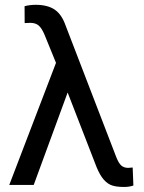

<svg xmlns="http://www.w3.org/2000/svg" viewBox="-20 -761 594 790"><path d="M127.4 -741.2Q175.3 -741.2 204.6 -721.7Q233.9 -702.1 250 -655.8L458.5 -114.3Q468.3 -89.4 479.2 -79.8Q490.2 -70.3 507.3 -70.3L525.9 -71.8L528.8 2.4Q511.2 8.3 490.7 8.3Q453.1 8.3 434.1 -0.7Q415 -9.8 399.9 -30.8Q384.8 -51.8 370.6 -90.8L258.3 -380.4L118.7 0H18.1L210.4 -502.4L163.6 -617.2Q152.3 -644.5 139.4 -655.8Q126.5 -667 104.5 -667L81.5 -666L81.1 -735.4Q101.6 -741.2 127.4 -741.2Z"/></svg>

Font: Roboto
Style: Regular
Weight: 400
Designer: Google
Version: Version 2.134; 2016; ttfautohint (v1.6)